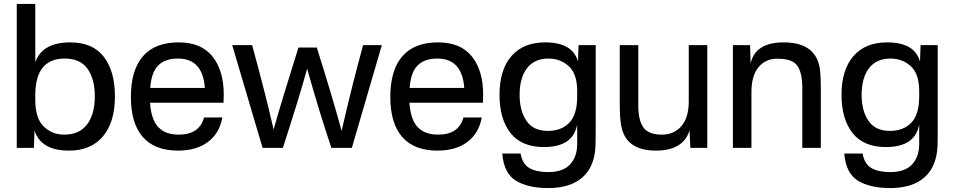

<svg xmlns="http://www.w3.org/2000/svg" viewBox="-20 -750 4842 974"><path d="M159 -730V-434Q194 -535 337 -535Q450 -535 506.5 -462Q563 -389 563 -261Q563 -130 502 -58Q441 14 330 14Q188 14 155 -88L152 0H65V-730ZM159 -244Q159 -150 201.5 -108.5Q244 -67 306 -67Q382 -67 421.5 -118.5Q461 -170 461 -262Q461 -349 424 -401Q387 -453 309 -453Q159 -453 159 -268Z M886 -535Q1001 -535 1058 -463.5Q1115 -392 1115 -270Q1115 -244 1114 -229H741Q747 -143 783 -105Q819 -67 886 -67Q992 -67 1015 -154H1108Q1093 -73 1034.5 -29.5Q976 14 883 14Q765 14 704.5 -55Q644 -124 644 -259Q644 -394 705 -464.5Q766 -535 886 -535ZM742 -304H1019Q1009 -453 882 -453Q818 -453 783 -418.5Q748 -384 742 -304Z M1917 -521 1765 0H1661Q1600 -182 1538 -401Q1501 -265 1415 0H1312L1158 -521H1259Q1326 -277 1368 -93Q1405 -226 1494 -509H1587Q1667 -256 1713 -86Q1765 -314 1822 -521Z M2202 -535Q2317 -535 2374 -463.5Q2431 -392 2431 -270Q2431 -244 2430 -229H2057Q2063 -143 2099 -105Q2135 -67 2202 -67Q2308 -67 2331 -154H2424Q2409 -73 2350.5 -29.5Q2292 14 2199 14Q2081 14 2020.5 -55Q1960 -124 1960 -259Q1960 -394 2021 -464.5Q2082 -535 2202 -535ZM2058 -304H2335Q2325 -453 2198 -453Q2134 -453 2099 -418.5Q2064 -384 2058 -304Z M3002 -142Q3002 -43 3001 -11Q2997 94 2935.5 149Q2874 204 2761 204Q2658 204 2597 166.5Q2536 129 2528 29H2621Q2630 82 2665.5 102.5Q2701 123 2761 123Q2836 123 2872 84Q2908 45 2908 -20V-119Q2888 -4 2739 -4Q2626 -4 2570 -75Q2514 -146 2514 -269Q2514 -396 2574.5 -465.5Q2635 -535 2745 -535Q2885 -535 2912 -438L2915 -521H3002ZM2616 -269Q2616 -187 2651 -136.5Q2686 -86 2759 -86Q2828 -86 2868 -127.5Q2908 -169 2908 -260V-288Q2908 -375 2865.5 -414Q2823 -453 2762 -453Q2691 -453 2653.5 -404Q2616 -355 2616 -269Z M3307 14Q3145 14 3129 -128Q3124 -162 3124 -219V-521H3218V-213Q3218 -141 3243.5 -104Q3269 -67 3338 -67Q3399 -67 3436.5 -110Q3474 -153 3474 -236V-521H3568V0H3482L3478 -89Q3447 14 3307 14Z M3956 -535Q4123 -535 4140 -394Q4144 -358 4144 -302V0H4050V-306Q4050 -380 4025 -416Q4000 -452 3927 -452Q3866 -454 3829 -410.5Q3792 -367 3792 -283V0H3698V-521H3785L3788 -428Q3811 -535 3956 -535Z M4737 -142Q4737 -43 4736 -11Q4732 94 4670.5 149Q4609 204 4496 204Q4393 204 4332 166.5Q4271 129 4263 29H4356Q4365 82 4400.5 102.5Q4436 123 4496 123Q4571 123 4607 84Q4643 45 4643 -20V-119Q4623 -4 4474 -4Q4361 -4 4305 -75Q4249 -146 4249 -269Q4249 -396 4309.5 -465.5Q4370 -535 4480 -535Q4620 -535 4647 -438L4650 -521H4737ZM4351 -269Q4351 -187 4386 -136.5Q4421 -86 4494 -86Q4563 -86 4603 -127.5Q4643 -169 4643 -260V-288Q4643 -375 4600.5 -414Q4558 -453 4497 -453Q4426 -453 4388.5 -404Q4351 -355 4351 -269Z"/></svg>

Font: Nacelle
Style: Regular
Weight: 400
Designer: Sora Sagano
Foundry: Sora Sagano
Version: Version 1.000;FEAKit 1.0